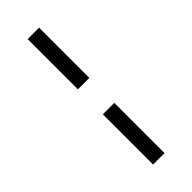

<svg xmlns="http://www.w3.org/2000/svg" viewBox="-291 -845 984 984"><g transform="rotate(-45 201.5 -352.5)"><path d="M243 -807V-443H160V-807ZM243 -262V102H160V-262Z"/></g></svg>

Font: Fira Sans
Style: Regular
Weight: 400
Designer: Carrois Corporate & Edenspiekermann AG
Foundry: Carrois Corporate GbR & Edenspiekermann AG
Version: Version 4.106;PS 004.106;hotconv 1.0.70;makeotf.lib2.5.58329